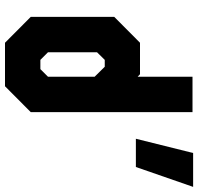

<svg xmlns="http://www.w3.org/2000/svg" viewBox="-32 -760 792 768"><g transform="rotate(90 364.0 -376.0)"><path d="M325 0H151L47.5 -103V-437L151 -540H277L287 -530.5V-750H428.5V-103ZM256.5 -141.5 287 -172V-358.5L247 -399H219.5L189 -368V-172L219.5 -141.5ZM535 -523.5 592 -752.5H727.5L648 -523.5Z"/></g></svg>

Font: Tourney Condensed Black
Style: Regular
Weight: 900
Width: 3
Designer: Tyler Finck
Foundry: Etcetera Type Co
Version: Version 1.010; ttfautohint (v1.8.3)